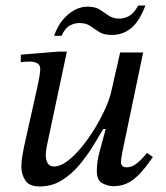

<svg xmlns="http://www.w3.org/2000/svg" viewBox="-20 -662 597 692"><path d="M123 10Q85 10 71 -12Q57 -34 57 -62Q57 -82 61 -103.5Q65 -125 67 -135L115 -350Q115 -350 117.5 -362Q120 -374 122.5 -389Q125 -404 125 -413Q125 -429 113.5 -434.5Q102 -440 89 -440Q79 -440 71 -439.5Q63 -439 55 -438V-465L190 -476H221L152 -151Q152 -151 148.5 -134Q145 -117 145 -103Q145 -85 152 -73.5Q159 -62 175 -62Q197 -62 222.5 -81Q248 -100 273.5 -131Q299 -162 321 -198Q343 -234 359 -269.5Q375 -305 381 -332L413 -473H496L422 -119Q422 -119 419 -103Q416 -87 416 -76Q416 -70 420.5 -64.5Q425 -59 437 -59Q455 -59 471.5 -72Q488 -85 499 -98Q510 -111 510 -111L531 -96Q509 -64 488 -40.5Q467 -17 443.5 -4Q420 9 389 9Q369 9 349 -1.5Q329 -12 329 -45Q329 -80 338.5 -114Q348 -148 361 -197H352Q337 -171 315.5 -136Q294 -101 266 -67.5Q238 -34 202.5 -12Q167 10 123 10ZM202 -533H175Q187 -567 206 -590Q225 -613 248 -625.5Q271 -638 295 -638Q323 -638 339.5 -627.5Q356 -617 371.5 -606Q387 -595 411 -595Q428 -595 445.5 -604.5Q463 -614 478 -642H504Q482 -584 452 -560Q422 -536 383 -536Q354 -536 337 -547Q320 -558 305 -568.5Q290 -579 266 -579Q248 -579 231 -569.5Q214 -560 202 -533Z"/></svg>

Font: STIX Two Text
Style: Italic
Weight: 400
Italic angle: -12°
Designer: Ross Mills, John Hudson & Paul Hanslow, Tiro Typeworks Ltd; with prior portions MicroPress Inc. and Coen Hoffman, Elsevi
Foundry: Tiro Typeworks Ltd
Version: Version 2.13 b171